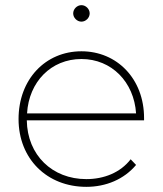

<svg xmlns="http://www.w3.org/2000/svg" viewBox="-20 -722 631 745"><path d="M296 -638C313 -638 328 -653 328 -670C328 -687 313 -702 296 -702C279 -702 264 -687 264 -670C264 -653 279 -638 296 -638ZM539 -264C539 -416 434 -523 296 -523C156 -523 52 -414 52 -260C52 -106 162 3 315 3C391 3 461 -26 508 -82L487 -104C447 -52 383 -27 315 -27C183 -27 86 -120 84 -255H539ZM296 -493C413 -493 500 -404 508 -282H85C92 -404 178 -493 296 -493Z"/></svg>

Font: Talent ExtraLight
Style: Regular
Weight: 200
Designer: Mike Powis
Version: Version 1.001;hotconv 1.0.109;makeotfexe 2.5.65596